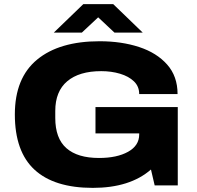

<svg xmlns="http://www.w3.org/2000/svg" viewBox="-20 -899 954 931"><path d="M241 -741 384 -879H529L672 -741H535L456 -815L377 -741ZM430 12Q243 12 147.5 -76Q52 -164 52 -344Q52 -521 160 -610Q268 -699 463 -699Q569 -699 654.5 -671Q740 -643 790.5 -586Q841 -529 841 -443H655Q655 -480 629.5 -504.5Q604 -529 562 -541.5Q520 -554 471 -554Q364 -554 306 -505Q248 -456 248 -361V-327Q248 -228 302 -180.5Q356 -133 460 -133Q547 -133 601 -163Q655 -193 655 -247V-252H443V-380H842V0H730L712 -77Q610 12 430 12Z"/></svg>

Font: Archivo SemiExpanded ExtraBold
Style: Regular
Weight: 800
Width: 6
Designer: Hector Gatti
Foundry: Omnibus-Type
Version: Version 2.001; ttfautohint (v1.8.3)